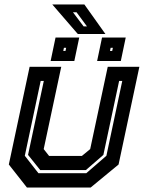

<svg xmlns="http://www.w3.org/2000/svg" viewBox="-20 -839 644 859"><path d="M100.5 0 19.5 -103 112.5 -540H254L175.5 -172L199.5 -141.5H346.5L383.5 -172L462 -540H603.5L510.5 -103L385.5 0ZM152 -64H366L456 -142L527 -477H513L442.5 -146L364 -78H160L105.5 -146L176 -477H162L91 -142ZM414.5 -566 436.5 -671H542.5L520.5 -566ZM206.5 -566 228.5 -671H334.5L312.5 -566ZM263 -611H273L276 -625H266ZM472 -611H482L485 -625H475ZM451.5 -687H328L214 -819H357.5ZM369 -721 322.5 -784H306.5L354 -721Z"/></svg>

Font: Tourney Thin
Style: Italic
Weight: 100
Italic angle: -12°
Designer: Tyler Finck
Foundry: Etcetera Type Co
Version: Version 1.015